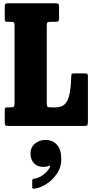

<svg xmlns="http://www.w3.org/2000/svg" viewBox="-20 -770 574 1174"><path d="M47.5 -636.5H25.5Q15 -636.5 12 -640Q9 -643.5 9 -655V-726.5Q9 -741 12.2 -745.5Q15.5 -750 30.5 -750H317.5Q331.5 -750 336.2 -746.5Q341 -743 341 -728V-658.5Q341 -643.5 336 -640Q331 -636.5 317 -636.5H289.5Q276 -636.5 271 -633.5Q266 -630.5 266 -616.5V-138.5Q266 -122.5 270 -118Q274 -113.5 290 -113.5H320Q354 -113.5 374 -130.8Q394 -148 403.8 -188.8Q413.5 -229.5 415.5 -301Q416.5 -314 418.2 -317.5Q420 -321 434 -321H497.5Q509 -321 513.2 -318.2Q517.5 -315.5 517.5 -304V-25Q517.5 -9.5 514.2 -4.8Q511 0 495.5 0H31Q17 0 13 -3.8Q9 -7.5 9 -22.5V-96Q9 -106 11.2 -109.8Q13.5 -113.5 22.5 -113.5H43Q59 -113.5 64 -117.8Q69 -122 69 -138.5V-613Q69 -627.5 65.5 -632Q62 -636.5 47.5 -636.5ZM166.5 168Q166.5 130.5 194.2 108Q222 85.5 258 85.5Q301 85.5 328 115Q355 144.5 355 204Q355 252 328.8 291Q302.5 330 264.2 354.8Q226 379.5 190 383.5Q182.5 384.5 179.8 382.8Q177 381 177 372.5V333Q177 324.5 187 323Q220.5 319 249.5 295Q278.5 271 286.5 247Q288.5 239.5 280 244Q267 250.5 244.5 250.5Q209 250.5 187.8 228Q166.5 205.5 166.5 168Z"/></svg>

Font: Besley* Condensed Heavy
Style: Regular
Weight: 800
Width: 3
Designer: Owen Earl
Foundry: indestructible type*
Version: Version 3.000; ttfautohint (v1.8.3)